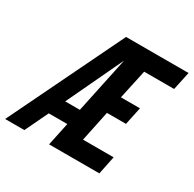

<svg xmlns="http://www.w3.org/2000/svg" viewBox="-205 -861 1031 1022"><g transform="rotate(30 310.5 -350.0)"><path d="M-51 0 288 -700H672L648 -588H464L425 -408H542L519 -299H402L363 -112H551L528 0H219L249 -142H135L67 0ZM179 -241H269L342 -586Z"/></g></svg>

Font: Red Hat Mono SemiBold
Style: Italic
Weight: 600
Italic angle: -12°
Monospace: yes
Designer: Pentagram, MCKL
Foundry: MCKL
Version: Version 1.030